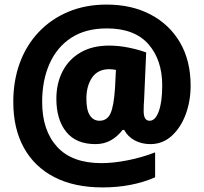

<svg xmlns="http://www.w3.org/2000/svg" viewBox="-20 -836 889 838"><path d="M812 -462Q812 -395 790.5 -337Q769 -279 729.5 -243Q690 -207 636 -207Q599 -207 568.5 -223Q538 -239 522 -269H515Q493 -240 463.5 -223.5Q434 -207 397 -207Q312 -207 269 -260.5Q226 -314 226 -405Q226 -472 253 -524.5Q280 -577 331.5 -607Q383 -637 456 -637Q499 -637 542.5 -628Q586 -619 618 -607L609 -401Q608 -392 607.5 -378Q607 -364 607 -351Q607 -309 633 -309Q658 -309 673 -350Q688 -391 688 -463Q688 -575 627.5 -643.5Q567 -712 446 -712Q354 -712 291.5 -671.5Q229 -631 196.5 -558.5Q164 -486 164 -391Q164 -267 229 -195.5Q294 -124 423 -124Q475 -124 538 -136.5Q601 -149 657 -171V-62Q555 -18 428 -18Q304 -18 217 -63Q130 -108 84 -191.5Q38 -275 38 -391Q38 -484 66.5 -561.5Q95 -639 149 -696Q203 -753 278 -784.5Q353 -816 445 -816Q555 -816 637.5 -772.5Q720 -729 766 -650Q812 -571 812 -462ZM357 -405Q357 -355 372.5 -332Q388 -309 414 -309Q448 -309 462.5 -341.5Q477 -374 482 -452L486 -531Q470 -534 457 -534Q407 -534 382 -497.5Q357 -461 357 -405Z"/></svg>

Font: Noto Sans Telugu UI SemiCondensed Black
Style: Regular
Weight: 900
Width: 4
Designer: Jelle Bosma - Monotype Design Team
Foundry: Monotype Imaging Inc.
Version: Version 2.005; ttfautohint (v1.8.4.7-5d5b)